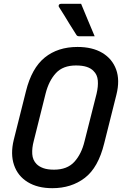

<svg xmlns="http://www.w3.org/2000/svg" viewBox="-20 -966 640 1006"><path d="M386 -720Q464 -720 516 -689Q568 -658 588.5 -602Q609 -546 590 -470L526 -215Q495 -88 424.5 -34Q354 20 254 20Q177 20 125 -12Q73 -44 53.5 -101.5Q34 -159 52 -233L116 -488Q146 -609 214.5 -664.5Q283 -720 386 -720ZM157 -228Q147 -191 149 -159Q151 -127 172 -106Q185 -93 207 -85Q229 -77 263 -77Q332 -77 369.5 -118Q407 -159 423 -226L486 -475Q495 -513 492.5 -544Q490 -575 470 -594Q457 -608 434.5 -615.5Q412 -623 378 -623Q310 -623 273 -583Q236 -543 219 -476ZM405 -946Q424 -900 440.5 -860.5Q457 -821 476 -776H395Q385 -776 381 -782Q357 -819 343.5 -841.5Q330 -864 318 -883.5Q306 -903 288 -931Q286 -936 289 -941Q292 -946 299 -946Z"/></svg>

Font: Recursive Mn Lnr St Med
Style: Italic
Weight: 500
Italic angle: -15°
Monospace: yes
Version: Version 1.079;hotconv 1.0.112;makeotfexe 2.5.65598; ttfautoh